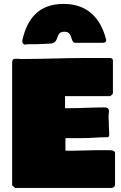

<svg xmlns="http://www.w3.org/2000/svg" viewBox="-20 -967 609 964"><path d="M303.2 -807.6C346.2 -807.6 331.5 -761.7 354 -752H493.7C504.4 -752 513.2 -753.9 513.2 -766.6C484.9 -879.8 415.8 -947.3 299.3 -947.3C176.4 -947.3 117.5 -875.9 92.3 -765.6V-753.9C96.2 -750 97.2 -743.2 104 -743.2C109.9 -743.2 114.7 -745.1 121.6 -745.1H164.6C185.1 -745.1 207.5 -747.1 228 -748C285.3 -748 251.3 -807.6 303.2 -807.6ZM41 -630.9V-36.1L55.7 -23.4H539.1C554.7 -24.4 557.6 -32.2 557.6 -44.9V-201.2C552.7 -213.9 535.2 -212.9 521.5 -212.9H459C419.9 -212.9 375 -210 332 -210C324.2 -210 316.4 -210.9 308.6 -210.9V-273.4H386.7C436.5 -273.4 480.5 -278.3 519.5 -278.3V-277.3C524.4 -277.3 525.4 -280.3 528.3 -287.1V-299.8C528.3 -316.4 526.4 -319.3 526.4 -339.8V-353.5C526.4 -361.3 525.4 -367.2 525.4 -372.1V-390.6C525.4 -395.5 527.3 -402.3 527.3 -407.2C527.3 -418.9 523.4 -427.7 503.9 -427.7C442.4 -427.7 385.7 -423.8 328.1 -423.8H306.6V-484.4H533.2C542 -491.2 545.9 -492.2 546.9 -500V-663.1C546.9 -669.9 543 -674.8 534.2 -675.8H404.3C304.7 -675.8 204.1 -670.9 105.5 -670.9H80.1C77.1 -671.9 74.2 -671.9 69.3 -671.9H57.6C39.1 -671.9 41 -658.2 41 -630.9Z"/></svg>

Font: Bowlby One SC
Style: Regular
Weight: 400
Width: 1
Version: Version 1.2